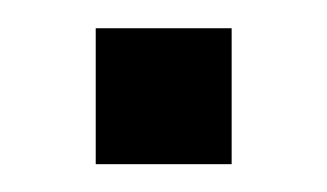

<svg xmlns="http://www.w3.org/2000/svg" viewBox="-20 -118 235 138"><path d="M48.8 0V-97.7H146.5V0Z"/></svg>

Font: BabelStone Runic Beorhtric
Style: Regular
Weight: 400
Designer: Andrew West
Foundry: BabelStone
Version: Version 7.004;November 9, 2023